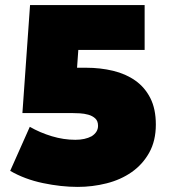

<svg xmlns="http://www.w3.org/2000/svg" viewBox="-20 -720 670 754"><path d="M285 14Q220 14 148.5 -1Q77 -16 20 -49L97 -222Q137 -199 183.5 -185Q230 -171 276 -171Q314 -171 340 -185Q365 -201 365 -226Q365 -245 354 -255Q343 -265 327 -269.5Q311 -274 293.5 -275Q276 -276 263 -276H68L161 -454H318Q374 -454 424 -442Q474 -430 511.5 -403.5Q549 -377 570.5 -334.5Q592 -292 592 -231Q592 -167 566 -120.5Q540 -74 497 -44Q454 -14 398.5 0Q343 14 285 14ZM268 -700H548V-524H256ZM98 -700H300L270 -276H68Z"/></svg>

Font: Afrihost Sans Black
Style: Regular
Weight: 900
Foundry: https://www.afrihost.com
Version: Version 1.000